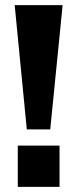

<svg xmlns="http://www.w3.org/2000/svg" viewBox="-20 -725 300 745"><path d="M84 -223 37 -705H223L175 -223ZM49 0V-160H211V0Z"/></svg>

Font: Nunito Sans ExtraBold
Style: Regular
Weight: 800
Designer: Vernon Adams
Foundry: Vernon Adams
Version: Version 3.101; ttfautohint (v1.8.4.7-5d5b);gftools[0.9.27]